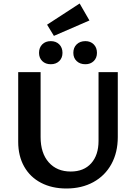

<svg xmlns="http://www.w3.org/2000/svg" viewBox="-20 -1070 777 1097"><path d="M249 -929 435 -1050 491 -953 288 -865ZM203 -768Q203 -798 221.5 -816.5Q240 -835 270 -835Q300 -835 318.5 -816.5Q337 -798 337 -768Q337 -739 318.5 -721Q300 -703 270 -703Q240 -703 221.5 -721Q203 -739 203 -768ZM399 -768Q399 -798 418 -816.5Q437 -835 468 -835Q497 -835 515.5 -816.5Q534 -798 534 -768Q534 -739 515.5 -721Q497 -703 468 -703Q437 -703 418 -721Q399 -739 399 -768ZM84 -260V-658H212V-287Q212 -195 258.5 -142.5Q305 -90 384 -90Q459 -90 501 -137Q543 -184 543 -265V-658H653V-287Q653 -199 616.5 -132.5Q580 -66 513.5 -29.5Q447 7 359 7Q277 7 214.5 -25.5Q152 -58 118 -118.5Q84 -179 84 -260Z"/></svg>

Font: Ysabeau Infant
Style: Bold
Weight: 700
Designer: Christian Thalmann (Catharsis Fonts)
Version: Version 0.003